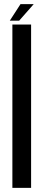

<svg xmlns="http://www.w3.org/2000/svg" viewBox="-20 -903 212 923"><path d="M39.5 0H129.5V-785H39.5ZM27 -803.5H72L142 -883H78.5Z"/></svg>

Font: Anybody Condensed
Style: Regular
Weight: 400
Width: 3
Designer: Tyler Finck
Foundry: Etcetera Type Company
Version: Version 1.113;gftools[0.9.25]